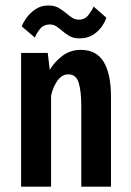

<svg xmlns="http://www.w3.org/2000/svg" viewBox="-20 -698 490 718"><path d="M59 0V-500H158.5L166 -436.5Q185 -468.5 214.5 -490Q244 -511.5 282 -511.5Q341.5 -511.5 368.2 -465.8Q395 -420 395 -338.5V0H284V-301Q284 -356 274.5 -388Q265 -420 235 -420Q211.5 -420 194.5 -395.8Q177.5 -371.5 171 -340V0ZM277.5 -554.5Q254 -554.5 238.5 -564Q223 -573.5 211 -584Q200.5 -593 190 -599.8Q179.5 -606.5 166.5 -606.5Q142.5 -606.5 128.8 -588.8Q115 -571 110.5 -557.5L61.5 -599Q64.5 -610 77.2 -628.8Q90 -647.5 111.2 -662.5Q132.5 -677.5 161.5 -677.5Q184.5 -677.5 200 -668Q215.5 -658.5 228.5 -648Q239.5 -638.5 250.2 -631.5Q261 -624.5 274.5 -624.5Q297.5 -624.5 311.2 -642.5Q325 -660.5 330 -673.5L377.5 -632Q374.5 -620 362.5 -601.5Q350.5 -583 329.5 -568.8Q308.5 -554.5 277.5 -554.5Z"/></svg>

Font: Trispace Condensed Medium
Style: Regular
Weight: 500
Width: 3
Designer: Tyler Finck
Foundry: Etcetera Type Company
Version: Version 1.210; ttfautohint (v1.8.3)